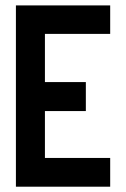

<svg xmlns="http://www.w3.org/2000/svg" viewBox="-20 -704 474 724"><path d="M40 0V-683.6H395.5V-576.2H149.4V-394.5H303.7V-285.2H149.4V-108.4H395.5V0Z"/></svg>

Font: Post No Bills Colombo
Style: Bold
Weight: 700
Designer: Kosala Senevirathne, Siva Puranthara, Lasantha Premarathna, Tharique Azeez
Foundry: Mooniak
Version: Version 1.220 ; ttfautohint (v1.6)